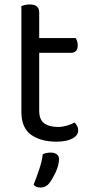

<svg xmlns="http://www.w3.org/2000/svg" viewBox="-20 -623 412 862"><path d="M76 -121V-596Q81 -598 91.5 -600.5Q102 -603 114 -603Q156 -603 156 -567V-452H320Q323 -447 326 -438.5Q329 -430 329 -420Q329 -386 299 -386H156V-126Q156 -86 178.5 -69.5Q201 -53 242 -53Q259 -53 280 -59Q301 -65 315 -73Q321 -67 326 -58Q331 -49 331 -37Q331 -15 305 -1Q279 13 233 13Q163 13 119.5 -18Q76 -49 76 -121ZM162 219Q141 219 131 206Q145 171 157 134.5Q169 98 172 69Q189 62 208 62Q224 62 234.5 69.5Q245 77 245 92Q245 104 241 119.5Q237 135 230 150Q223 165 215 178.5Q207 192 200 201Q185 219 162 219Z"/></svg>

Font: Baloo 2 Latin
Style: Regular
Weight: 400
Designer: Sarang Kulkarni and Ek Type
Foundry: Ek Type
Version: Version 1.001